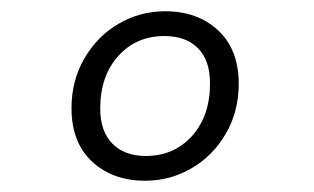

<svg xmlns="http://www.w3.org/2000/svg" viewBox="-20 -716 558 341"><path d="M107 -524Q107 -573 130 -612.5Q153 -652 191 -674Q229 -696 273 -696Q331 -696 367.5 -662Q404 -628 404 -567Q404 -518 381 -478.5Q358 -439 320 -417Q282 -395 238 -395Q180 -395 143.5 -429Q107 -463 107 -524ZM353 -568Q353 -609 331.5 -630.5Q310 -652 272 -652Q222 -652 190 -616.5Q158 -581 158 -523Q158 -483 179.5 -461Q201 -439 239 -439Q289 -439 321 -474.5Q353 -510 353 -568Z"/></svg>

Font: FiraGO Light
Style: Italic
Weight: 300
Italic angle: -8°
Designer: bBox Type GmbH
Foundry: bBox Type GmbH
Version: Version 1.001